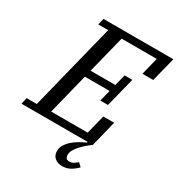

<svg xmlns="http://www.w3.org/2000/svg" viewBox="-230 -832 1084 1171"><g transform="rotate(30 312.5 -246.0)"><path d="M384 206Q352 206 331.5 189Q311 172 311 142Q311 118 322.5 98.5Q334 79 352.5 62Q371 45 395 31Q419 17 445 5L444 0H-21L-10 -45H61L213 -653H143L154 -698H646L603 -527H527L557 -649H310L244 -385H418L438 -464H492L440 -257H386L406 -336H232L160 -49H417L451 -182H527L482 0Q465 12 447 27.5Q429 43 414 59.5Q399 76 389 93.5Q379 111 379 128Q379 160 407 160Q424 160 436 152.5Q448 145 462 133L486 156Q467 176 441.5 191Q416 206 384 206Z"/></g></svg>

Font: IBM Plex Serif Text
Style: Italic
Weight: 450
Italic angle: -14°
Designer: Mike Abbink, Paul van der Laan, Pieter van Rosmalen
Foundry: Bold Monday
Version: Version 3.001